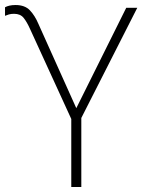

<svg xmlns="http://www.w3.org/2000/svg" viewBox="-22 -745 567 765"><path d="M40 -725Q77 -725 97 -704Q117 -683 131 -650L282 -314L481 -714H525L302 -275V0H262V-271L98 -629Q85 -658 72 -674Q59 -690 34 -690Q22 -690 13.5 -687.5Q5 -685 -2 -682V-716Q5 -720 15.5 -722.5Q26 -725 40 -725Z"/></svg>

Font: Noto Sans Disp ExtLt
Style: Regular
Weight: 200
Designer: Monotype Design Team
Foundry: Monotype Imaging Inc.
Version: Version 2.000;GOOG;noto-source:20170915:90ef993387c0